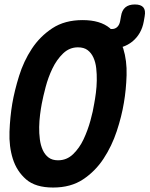

<svg xmlns="http://www.w3.org/2000/svg" viewBox="-20 -830 670 860"><path d="M218 10Q139 10 97 -26.5Q55 -63 37.5 -118.5Q20 -174 22.5 -240Q25 -306 35 -366Q45 -424 65.5 -490Q86 -556 122.5 -611.5Q159 -667 214.5 -703.5Q270 -740 350 -740Q429 -740 472 -704L476 -700H481Q496 -700 505.5 -709.5Q515 -719 518 -735L522 -757Q526 -784 541.5 -797Q557 -810 584 -810Q611 -810 622 -797Q633 -784 628 -757L624 -734Q614 -678 573 -644Q553 -628 529 -620Q531 -616 532 -613Q549 -558 547 -493Q545 -428 535 -370Q525 -309 503 -242.5Q481 -176 444 -119.5Q407 -63 352 -26.5Q297 10 218 10ZM240 -112Q279 -112 307.5 -139.5Q336 -167 354.5 -206.5Q373 -246 385 -289.5Q397 -333 402 -366Q406 -387 409.5 -414Q413 -441 413.5 -469.5Q414 -498 411 -524.5Q408 -551 398.5 -572Q389 -593 372.5 -605.5Q356 -618 329 -618Q291 -618 262.5 -590.5Q234 -563 215 -523.5Q196 -484 184.5 -440.5Q173 -397 167 -365Q163 -344 159.5 -316.5Q156 -289 155.5 -261Q155 -233 158.5 -206Q162 -179 171.5 -158Q181 -137 197.5 -124.5Q214 -112 240 -112Z"/></svg>

Font: Maple Mono
Style: Bold Italic
Weight: 700
Italic angle: -10°
Monospace: yes
Designer: subframe7536
Version: Version 7.000